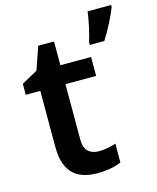

<svg xmlns="http://www.w3.org/2000/svg" viewBox="-115 -906 762 930"><g transform="rotate(-15 266.0 -441.0)"><path d="M532 -816V-826H414C409 -783 394 -717 382 -679V-666H455C487 -716 516 -775 532 -816ZM291 -157C249 -157 219 -181 219 -232V-513H373V-608H219V-727H140L100 -612L20 -568V-513H93V-231C93 -94 166 -56 259 -56C306 -56 351 -65 378 -78V-172C353 -164 322 -157 291 -157Z"/></g></svg>

Font: Noto Sans Malayalam UI SemiBold
Style: Regular
Weight: 600
Designer: Jelle Bosma - Monotype Design Team
Foundry: Monotype Imaging Inc.
Version: Version 2.104